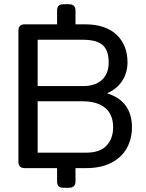

<svg xmlns="http://www.w3.org/2000/svg" viewBox="-20 -795 691 908"><path d="M250 63V0H97Q67 0 67 -30V-650Q67 -680 97 -680H250V-745Q250 -760 257 -767.5Q264 -775 280 -775H306Q337 -775 337 -745V-680H381Q479 -680 531 -631Q583 -582 583 -500Q583 -451 557.5 -412Q532 -373 486 -354Q604 -317 604 -193Q604 -139 580 -95Q556 -51 507 -25.5Q458 0 388 0H337V63Q337 93 306 93H280Q264 93 257 85.5Q250 78 250 63ZM373 -388Q431 -388 462.5 -417.5Q494 -447 494 -500Q494 -557 465.5 -582Q437 -607 372 -607H158V-388ZM387 -73Q453 -73 484 -106.5Q515 -140 515 -193Q515 -254 477 -285Q439 -316 371 -316H158V-73Z"/></svg>

Font: Mitr Light
Style: Regular
Weight: 300
Designer: Thanarat Vachiruckul
Foundry: Cadson Demak
Version: Version 1.002